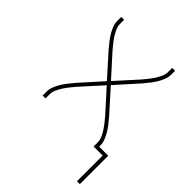

<svg xmlns="http://www.w3.org/2000/svg" viewBox="-199 -624 898 898"><g transform="rotate(45 250.0 -175.0)"><path d="M469 170V0H409V-26Q409 -43 402 -58.5Q395 -74 385.5 -88.5Q376 -103 365.5 -116Q355 -129 344 -142L250 -246L156 -142Q145 -129 134.5 -116Q124 -103 114.5 -88.5Q105 -74 98 -58.5Q91 -43 91 -26V0H72V-26Q72 -43 78.5 -59.5Q85 -76 94 -91Q103 -106 114 -120Q125 -134 136 -147Q137 -149 138.5 -150.5Q140 -152 142 -154L237 -260L142 -366Q140 -368 138.5 -369.5Q137 -371 136 -373Q125 -386 114 -400Q103 -414 94 -429Q85 -444 78.5 -460.5Q72 -477 72 -494V-520H91V-494Q91 -477 98 -461.5Q105 -446 114.5 -431.5Q124 -417 134.5 -404Q145 -391 156 -378L250 -274L344 -378Q355 -391 365.5 -404Q376 -417 385.5 -431.5Q395 -446 402 -461.5Q409 -477 409 -494V-520H428V-494Q428 -477 421.5 -460.5Q415 -444 406 -429Q397 -414 386 -400Q375 -386 364 -373Q363 -371 361.5 -369.5Q360 -368 358 -366L263 -260L358 -154Q360 -152 361.5 -150.5Q363 -149 364 -147Q375 -134 386 -120Q397 -106 406 -91Q415 -76 421.5 -59.5Q428 -43 428 -26V-18H488V170Z"/></g></svg>

Font: Iosevka Term Curly Thin
Style: Regular
Weight: 100
Designer: Belleve Invis
Foundry: Belleve Invis
Version: Version 32.3.0